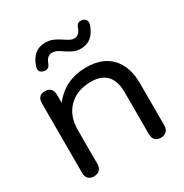

<svg xmlns="http://www.w3.org/2000/svg" viewBox="-170 -854 951 995"><g transform="rotate(-30 306.0 -356.5)"><path d="M63 -37V-453Q63 -500 108 -500Q129 -500 141 -487.5Q153 -475 153 -453V-404Q227 -500 354 -500Q450 -500 502.5 -444.5Q555 -389 555 -288V-37Q555 -15 542.5 -2.5Q530 10 509 10Q487 10 475 -2.5Q463 -15 463 -37V-288Q463 -355 431.5 -389Q400 -423 338 -423Q254 -423 204.5 -373.5Q155 -324 155 -240V-37Q155 -15 142.5 -2.5Q130 10 108 10Q86 10 74.5 -2.5Q63 -15 63 -37ZM130 -619Q130 -628 134 -637Q145 -673 170.5 -695Q196 -717 234 -717Q260 -717 280.5 -708Q301 -699 325 -683Q343 -671 354 -665.5Q365 -660 376 -660Q392 -660 402.5 -669.5Q413 -679 420 -698Q428 -723 449 -723Q465 -723 474.5 -715.5Q484 -708 484 -695Q484 -687 481 -678Q468 -640 443 -618.5Q418 -597 380 -597Q357 -597 339 -605Q321 -613 297 -629Q279 -642 266 -648Q253 -654 238 -654Q209 -654 195 -616Q186 -591 165 -591Q162 -591 152 -593Q130 -599 130 -619Z"/></g></svg>

Font: Kodchasan Medium
Style: Regular
Weight: 500
Designer: Katatrad Aksorn Co.,Ltd.
Foundry: Cadson Demak Co.,Ltd.
Version: Version 1.000; ttfautohint (v1.6)